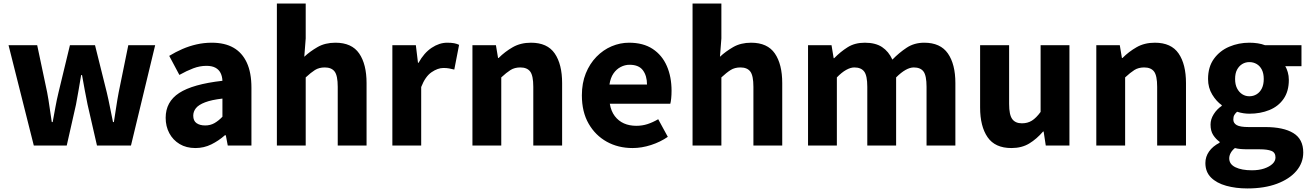

<svg xmlns="http://www.w3.org/2000/svg" viewBox="-20 -818 7361 1079"><path d="M170 0 28 -564H189L245 -299Q253 -257 258.5 -216Q264 -175 271 -132H276Q284 -175 291.5 -216.5Q299 -258 309 -299L373 -564H514L580 -299Q590 -257 598 -216Q606 -175 615 -132H620Q627 -175 633 -216Q639 -257 647 -299L701 -564H852L716 0H525L472 -231Q464 -270 456.5 -310.5Q449 -351 441 -396H436Q428 -351 421.5 -310.5Q415 -270 407 -230L355 0Z M1078 14Q1027 14 989.5 -8.5Q952 -31 931.5 -69.5Q911 -108 911 -156Q911 -246 987 -295.5Q1063 -345 1230 -364Q1229 -389 1219.5 -408Q1210 -427 1190.5 -437.5Q1171 -448 1140 -448Q1103 -448 1066 -434Q1029 -420 988 -397L931 -504Q967 -526 1005 -542.5Q1043 -559 1084.5 -568.5Q1126 -578 1170 -578Q1243 -578 1292 -550Q1341 -522 1367 -466Q1393 -410 1393 -325V0H1260L1249 -58H1244Q1209 -27 1167.5 -6.5Q1126 14 1078 14ZM1133 -113Q1162 -113 1185 -126Q1208 -139 1230 -162V-264Q1169 -257 1132.5 -243Q1096 -229 1081 -210Q1066 -191 1066 -168Q1066 -139 1084.5 -126Q1103 -113 1133 -113Z M1536 0V-798H1698V-602L1690 -499Q1722 -529 1764.5 -553.5Q1807 -578 1865 -578Q1957 -578 1998.5 -517.5Q2040 -457 2040 -351V0H1878V-330Q1878 -393 1860.5 -416Q1843 -439 1805 -439Q1773 -439 1750 -424.5Q1727 -410 1698 -383V0Z M2185 0V-564H2317L2329 -465H2332Q2363 -521 2406 -549.5Q2449 -578 2493 -578Q2517 -578 2532.5 -575Q2548 -572 2560 -566L2533 -427Q2517 -431 2503.5 -433.5Q2490 -436 2472 -436Q2440 -436 2405 -412Q2370 -388 2347 -329V0Z M2635 0V-564H2767L2779 -492H2782Q2818 -528 2862 -553Q2906 -578 2964 -578Q3056 -578 3097.5 -517.5Q3139 -457 3139 -351V0H2977V-330Q2977 -393 2959.5 -416Q2942 -439 2904 -439Q2872 -439 2849 -424.5Q2826 -410 2797 -383V0Z M3535 14Q3454 14 3390 -21.5Q3326 -57 3288 -123Q3250 -189 3250 -282Q3250 -351 3272 -405.5Q3294 -460 3332 -499Q3370 -538 3417.5 -558Q3465 -578 3515 -578Q3595 -578 3648 -543Q3701 -508 3727.5 -447Q3754 -386 3754 -308Q3754 -285 3752 -265.5Q3750 -246 3747 -235H3407Q3414 -193 3435 -165.5Q3456 -138 3486.5 -124.5Q3517 -111 3556 -111Q3589 -111 3618.5 -120.5Q3648 -130 3679 -148L3733 -49Q3691 -20 3638.5 -3Q3586 14 3535 14ZM3405 -343H3616Q3616 -392 3593 -423Q3570 -454 3518 -454Q3492 -454 3468 -441.5Q3444 -429 3427.5 -405Q3411 -381 3405 -343Z M3872 0V-798H4034V-602L4026 -499Q4058 -529 4100.5 -553.5Q4143 -578 4201 -578Q4293 -578 4334.5 -517.5Q4376 -457 4376 -351V0H4214V-330Q4214 -393 4196.5 -416Q4179 -439 4141 -439Q4109 -439 4086 -424.5Q4063 -410 4034 -383V0Z M4521 0V-564H4653L4665 -491H4668Q4703 -527 4743.5 -552.5Q4784 -578 4840 -578Q4900 -578 4937 -553.5Q4974 -529 4995 -483Q5033 -522 5075.5 -550Q5118 -578 5174 -578Q5265 -578 5307 -517.5Q5349 -457 5349 -351V0H5187V-330Q5187 -393 5170 -416Q5153 -439 5115 -439Q5094 -439 5069 -425Q5044 -411 5016 -383V0H4854V-330Q4854 -393 4836.5 -416Q4819 -439 4781 -439Q4760 -439 4735 -425Q4710 -411 4683 -383V0Z M5664 14Q5572 14 5530 -47Q5488 -108 5488 -214V-564H5651V-234Q5651 -173 5668.5 -149Q5686 -125 5723 -125Q5755 -125 5779 -140Q5803 -155 5828 -189V-564H5990V0H5857L5845 -79H5842Q5806 -37 5764 -11.5Q5722 14 5664 14Z M6141 0V-564H6273L6285 -492H6288Q6324 -528 6368 -553Q6412 -578 6470 -578Q6562 -578 6603.5 -517.5Q6645 -457 6645 -351V0H6483V-330Q6483 -393 6465.5 -416Q6448 -439 6410 -439Q6378 -439 6355 -424.5Q6332 -410 6303 -383V0Z M6990 241Q6925 241 6871 226Q6817 211 6785.5 179.5Q6754 148 6754 98Q6754 63 6774.5 33.5Q6795 4 6834 -16V-21Q6813 -36 6798 -59Q6783 -82 6783 -118Q6783 -148 6801 -176.5Q6819 -205 6846 -223V-227Q6816 -248 6792.5 -286.5Q6769 -325 6769 -374Q6769 -442 6802 -487.5Q6835 -533 6888 -555.5Q6941 -578 7001 -578Q7026 -578 7048.5 -574.5Q7071 -571 7089 -564H7294V-446H7203Q7211 -433 7217 -412.5Q7223 -392 7223 -369Q7223 -305 7193.5 -262.5Q7164 -220 7113.5 -199.5Q7063 -179 7001 -179Q6986 -179 6968.5 -181.5Q6951 -184 6932 -190Q6922 -181 6916.5 -171.5Q6911 -162 6911 -146Q6911 -126 6930 -115Q6949 -104 6997 -104H7090Q7193 -104 7248.5 -70Q7304 -36 7304 39Q7304 97 7265.5 142.5Q7227 188 7156.5 214.5Q7086 241 6990 241ZM7001 -277Q7024 -277 7042.5 -288.5Q7061 -300 7071.5 -321.5Q7082 -343 7082 -374Q7082 -405 7071.5 -426Q7061 -447 7042.5 -458Q7024 -469 7001 -469Q6979 -469 6961 -458Q6943 -447 6932 -426.5Q6921 -406 6921 -374Q6921 -343 6932 -321.5Q6943 -300 6961 -288.5Q6979 -277 7001 -277ZM7015 139Q7055 139 7084.5 129Q7114 119 7131 103Q7148 87 7148 67Q7148 39 7125 30Q7102 21 7060 21H6999Q6971 21 6952.5 19.5Q6934 18 6920 14Q6904 27 6896 42Q6888 57 6888 72Q6888 105 6923 122Q6958 139 7015 139Z"/></svg>

Font: Noto Sans JP ExtraBold
Style: Regular
Weight: 800
Designer: Ryoko NISHIZUKA  (kana, bopomofo & ideographs); Paul D. Hunt (Latin, Greek & Cyrillic); Sandoll Communications , Soo-you
Foundry: Adobe
Version: Version 2.004-H2;hotconv 1.0.118;makeotfexe 2.5.65603